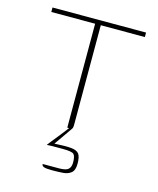

<svg xmlns="http://www.w3.org/2000/svg" viewBox="-100 -531 647 787"><g transform="rotate(15 223.0 -137.5)"><path d="M25 -460H422V-441H235V-20Q235 -10 233.5 -5Q232 0 224 0H211V-441H25ZM196 185Q173 185 162.5 182Q152 179 152 170Q157 170 176 170Q195 170 221 170Q251 170 261 160.5Q271 151 271 132Q271 105 262.5 97Q254 89 217 89H187Q181 89 173.5 89Q166 89 159.5 89.5Q153 90 148 90Q150 87 159.5 75Q169 63 181.5 47.5Q194 32 205 18Q216 4 220 -2H232L177 77Q224 74 248.5 76.5Q273 79 281.5 91.5Q290 104 290 132Q290 160 276.5 171Q263 182 241.5 183.5Q220 185 196 185Z"/></g></svg>

Font: Genos Thin Thin
Style: Regular
Weight: 250
Version: Version 1.010